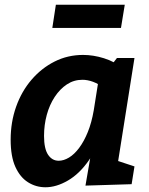

<svg xmlns="http://www.w3.org/2000/svg" viewBox="-20 -779 631 811"><path d="M172 12Q132 12 98.5 -9Q65 -30 45 -74Q25 -118 25 -189Q25 -263 48 -328Q71 -393 113 -442Q155 -491 210.5 -519Q266 -547 331 -547Q374 -547 419 -533Q464 -519 509 -486L447 -499L474 -534H548L468 -29L421 -118L548 -76L536 -1L341 5L371 -169L412 -243Q395 -159 355.5 -102Q316 -45 267 -16.5Q218 12 172 12ZM228 -100Q249 -100 271.5 -113.5Q294 -127 314.5 -154.5Q335 -182 351 -221.5Q367 -261 376 -313L398 -452L421 -406Q396 -425 373 -433.5Q350 -442 328 -442Q292 -442 262.5 -422.5Q233 -403 211 -369.5Q189 -336 177.5 -293.5Q166 -251 166 -205Q166 -151 183 -125.5Q200 -100 228 -100ZM201 -661 216 -759H507L491 -661Z"/></svg>

Font: Bitter Thin
Style: Bold Italic
Weight: 700
Italic angle: -9°
Version: Version 3.021